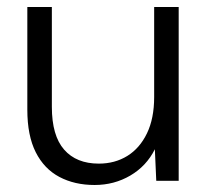

<svg xmlns="http://www.w3.org/2000/svg" viewBox="-20 -516 600 548"><path d="M250 12Q193 12 149.5 -11Q106 -34 82 -81.5Q58 -129 58 -203V-496H128V-211Q128 -129 163 -89Q198 -49 262 -49Q308 -49 343.5 -71Q379 -93 399.5 -135.5Q420 -178 420 -239V-496H490V0H426L422 -90Q398 -42 352 -15Q306 12 250 12Z"/></svg>

Font: DM Sans 24pt Light
Style: Regular
Weight: 300
Designer: Colophon Foundry, Jonny Pinhorn
Foundry: Colophon Foundry
Version: Version 4.004;gftools[0.9.30]